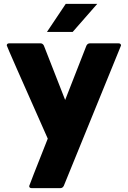

<svg xmlns="http://www.w3.org/2000/svg" viewBox="-20 -755 660 993"><path d="M292 218H144Q131 218 131 207Q131 204 227 -38Q15 -515 15 -520Q15 -531 29 -531H189Q201 -531 207 -519L317 -238L427 -519Q433 -531 446 -531H592Q600 -531 603 -527.5Q606 -524 606 -520Q606 -518 310 206Q304 218 292 218ZM356 -590H223L320 -735H483Z"/></svg>

Font: YamahaIndonesia935. App XBold
Style: Regular
Weight: 800
Designer: Dalton Maag Ltd
Foundry: Dalton Maag Ltd
Version: Version 1.002; January 01, 2024; Regular/Italic